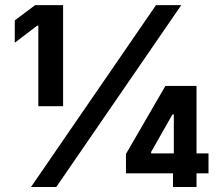

<svg xmlns="http://www.w3.org/2000/svg" viewBox="-20 -748 886 768"><path d="M232.4 -727.5V-323.2H133.3V-645.5H128.9L39.1 -577.1V-666.5L120.6 -727.5ZM104 0 604 -727.5H705.1L205.1 0ZM483.9 -54.7V-132.3L641.6 -404.3H766.1V-134.3H814V-54.7H766.1V0H671.9V-54.7ZM675.3 -134.3V-290.5H669.9L584.5 -140.1V-134.3Z"/></svg>

Font: Inter-Bold
Style: Bold
Weight: 700
Designer: Rasmus Andersson
Foundry: rsms
Version: Version 4.000;git-a52131595